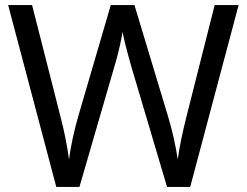

<svg xmlns="http://www.w3.org/2000/svg" viewBox="-20 -734 970 754"><path d="M917 -714 727 0H636L497 -468Q489 -497 481 -526Q473 -555 468 -577.5Q463 -600 461 -609Q460 -596 450.5 -553.5Q441 -511 427 -465L292 0H201L12 -714H106L217 -278Q229 -232 237.5 -189Q246 -146 251 -108Q256 -147 266 -193Q276 -239 289 -283L415 -714H508L639 -280Q653 -234 663 -188.5Q673 -143 678 -108Q683 -145 692 -188.5Q701 -232 713 -279L823 -714Z"/></svg>

Font: Noto Sans Avestan
Style: Regular
Weight: 400
Designer: Monotype Design Team
Foundry: Monotype Imaging Inc.
Version: Version 2.003; ttfautohint (v1.8.4.7-5d5b)